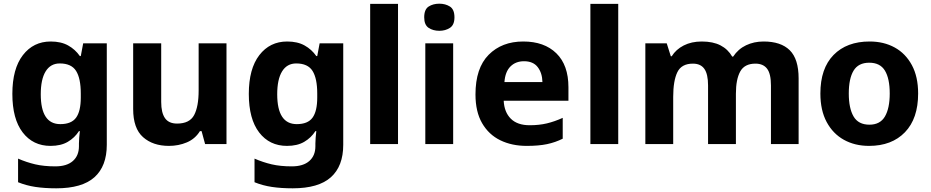

<svg xmlns="http://www.w3.org/2000/svg" viewBox="-20 -781 5046 1041"><path d="M255 -556Q311 -556 349.5 -534.5Q388 -513 413 -477H418L431 -546H559V4Q559 120 492 180Q425 240 285 240Q222 240 172 232.5Q122 225 78 207V79Q124 99 171 110Q218 121 280 121Q342 121 375 92Q408 63 408 12V-3Q408 -15 409.5 -35Q411 -55 413 -70H408Q385 -34 347.5 -12Q310 10 254 10Q159 10 103 -63Q47 -136 47 -272Q47 -408 104 -482Q161 -556 255 -556ZM304 -437Q254 -437 227.5 -394Q201 -351 201 -270Q201 -108 307 -108Q367 -108 392.5 -143Q418 -178 418 -252V-274Q418 -356 392.5 -396.5Q367 -437 304 -437Z M1208 -546V0H1092L1073 -70H1064Q1038 -28 993 -9Q948 10 896 10Q809 10 755.5 -37.5Q702 -85 702 -190V-546H854V-228Q854 -170 874.5 -140.5Q895 -111 940 -111Q1008 -111 1032.5 -157Q1057 -203 1057 -290V-546Z M1537 -556Q1593 -556 1631.5 -534.5Q1670 -513 1695 -477H1700L1713 -546H1841V4Q1841 120 1774 180Q1707 240 1567 240Q1504 240 1454 232.5Q1404 225 1360 207V79Q1406 99 1453 110Q1500 121 1562 121Q1624 121 1657 92Q1690 63 1690 12V-3Q1690 -15 1691.5 -35Q1693 -55 1695 -70H1690Q1667 -34 1629.5 -12Q1592 10 1536 10Q1441 10 1385 -63Q1329 -136 1329 -272Q1329 -408 1386 -482Q1443 -556 1537 -556ZM1586 -437Q1536 -437 1509.5 -394Q1483 -351 1483 -270Q1483 -108 1589 -108Q1649 -108 1674.5 -143Q1700 -178 1700 -252V-274Q1700 -356 1674.5 -396.5Q1649 -437 1586 -437Z M2138 0H1987V-760H2138Z M2362 -761Q2395 -761 2419.5 -745.5Q2444 -730 2444 -687Q2444 -646 2419.5 -630Q2395 -614 2362 -614Q2328 -614 2304 -630Q2280 -646 2280 -687Q2280 -730 2304 -745.5Q2328 -761 2362 -761ZM2437 -546V0H2286V-546Z M2817 -556Q2931 -556 2996.5 -492Q3062 -428 3062 -308V-235H2711Q2714 -173 2749.5 -137.5Q2785 -102 2852 -102Q2903 -102 2945 -112Q2987 -122 3031 -142V-29Q2991 -9 2946 0.5Q2901 10 2836 10Q2755 10 2692.5 -20.5Q2630 -51 2594 -113Q2558 -175 2558 -269Q2558 -412 2629.5 -484Q2701 -556 2817 -556ZM2821 -449Q2776 -449 2747.5 -420.5Q2719 -392 2715 -336H2921Q2920 -385 2895.5 -417Q2871 -449 2821 -449Z M3332 0H3181V-760H3332Z M4120 -556Q4214 -556 4262 -508.5Q4310 -461 4310 -356V0H4160V-318Q4160 -381 4139 -408.5Q4118 -436 4076 -436Q4017 -436 3993.5 -393.5Q3970 -351 3970 -273V0H3819V-318Q3819 -379 3799 -407.5Q3779 -436 3737 -436Q3675 -436 3652.5 -389.5Q3630 -343 3630 -256V0H3479V-546H3595L3617 -476H3622Q3645 -513 3687 -534.5Q3729 -556 3785 -556Q3846 -556 3886.5 -535Q3927 -514 3950 -474H3955Q3982 -515 4025 -535.5Q4068 -556 4120 -556Z M4958 -274Q4958 -138 4886.5 -64Q4815 10 4692 10Q4615 10 4555.5 -23Q4496 -56 4462 -119.5Q4428 -183 4428 -274Q4428 -410 4499.5 -483Q4571 -556 4695 -556Q4772 -556 4831 -523.5Q4890 -491 4924 -428Q4958 -365 4958 -274ZM4582 -274Q4582 -194 4608 -149.5Q4634 -105 4694 -105Q4752 -105 4778 -149.5Q4804 -194 4804 -274Q4804 -355 4778 -398Q4752 -441 4693 -441Q4634 -441 4608 -398Q4582 -355 4582 -274Z"/></svg>

Font: Noto Sans Georgian Bold
Style: Regular
Weight: 700
Designer: Monotype Design Team, Akaki Razmadze
Foundry: Google LLC
Version: Version 2.005; ttfautohint (v1.8.4.7-5d5b)